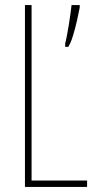

<svg xmlns="http://www.w3.org/2000/svg" viewBox="-20 -734 381 754"><path d="M78 0V-714H104V-25H322V0ZM293 -704Q290 -687 283 -656Q276 -625 267 -595Q258 -565 248 -550H236V-564Q238 -570 242 -590Q246 -610 250 -635Q254 -660 257 -682Q260 -704 261 -714H293Z"/></svg>

Font: Noto Sans Hebrew ExtraCondensed Thin
Style: Regular
Weight: 100
Width: 2
Designer: Monotype Design Team
Foundry: Monotype Imaging Inc.
Version: Version 2.004; ttfautohint (v1.8.4.7-5d5b)